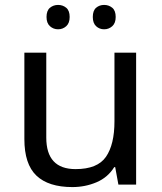

<svg xmlns="http://www.w3.org/2000/svg" viewBox="-20 -750 658 780"><path d="M533 -536V0H461L448 -71H444Q418 -29 372 -9.5Q326 10 274 10Q177 10 128 -36.5Q79 -83 79 -185V-536H168V-191Q168 -63 287 -63Q376 -63 410.5 -113Q445 -163 445 -257V-536ZM169 -681Q169 -707 183 -718.5Q197 -730 216 -730Q235 -730 249 -718.5Q263 -707 263 -681Q263 -656 249 -643.5Q235 -631 216 -631Q197 -631 183 -643.5Q169 -656 169 -681ZM357 -681Q357 -707 370.5 -718.5Q384 -730 403 -730Q422 -730 436 -718.5Q450 -707 450 -681Q450 -656 436 -643.5Q422 -631 403 -631Q384 -631 370.5 -643.5Q357 -656 357 -681Z"/></svg>

Font: Noto Sans Deseret
Style: Regular
Weight: 400
Designer: Monotype Design Team
Foundry: Monotype Imaging Inc.
Version: Version 2.001; ttfautohint (v1.8.4.7-5d5b)